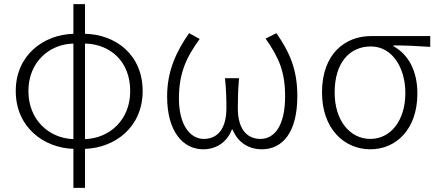

<svg xmlns="http://www.w3.org/2000/svg" viewBox="-20 -707 2108 926"><path d="M390 -497C515 -494 608 -408 608 -268C608 -127 507 -40 390 -36ZM334 -36C217 -40 117 -128 117 -268C117 -407 217 -494 334 -497ZM390 -687H334V-544C191 -540 56 -442 56 -268C56 -93 191 6 334 11V199H390V11C533 6 668 -92 668 -268C668 -443 538 -541 390 -544Z M960 13C1019 13 1073 -17 1098 -82H1102C1128 -17 1183 13 1242 13C1343 13 1414 -68 1414 -244C1414 -375 1375 -458 1313 -547L1261 -521C1325 -429 1355 -362 1355 -242C1355 -101 1304 -37 1236 -37C1182 -37 1127 -71 1127 -186C1127 -228 1128 -275 1133 -330H1065C1071 -275 1072 -228 1072 -186C1072 -72 1018 -37 963 -37C897 -37 843 -104 843 -232C843 -355 879 -431 943 -519L892 -547C832 -461 786 -367 786 -242C786 -69 865 13 960 13Z M1766 13C1891 13 1993 -84 1993 -256C1993 -365 1950 -444 1878 -484V-488C1939 -488 1993 -485 2055 -481V-533H1769C1646 -533 1533 -449 1533 -261C1533 -85 1641 13 1766 13ZM1766 -37C1669 -37 1594 -124 1594 -261C1594 -409 1670 -483 1768 -483C1875 -483 1935 -376 1935 -259C1935 -124 1863 -37 1766 -37Z"/></svg>

Font: Noto Sans Japanese Light
Style: Regular
Weight: 300
Designer: Ryoko NISHIZUKA (kana & ideographs); Paul D. Hunt (Latin, Greek & Cyrillic); Wenlong ZHANG (bopomofo); Sandoll Communica
Foundry: Adobe Systems Incorporated
Version: Version 1.000;PS 1;hotconv 1.0.78;makeotf.lib2.5.61930